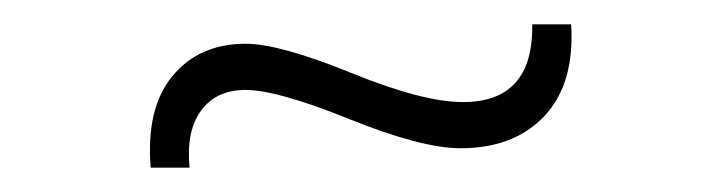

<svg xmlns="http://www.w3.org/2000/svg" viewBox="-20 -440 594 158"><path d="M104 -302Q100 -351 122 -377.5Q144 -404 182 -404Q210 -404 269 -380Q328 -356 361 -356Q419 -356 418 -420H450Q453 -371 428 -344.5Q403 -318 359 -318Q327 -318 267.5 -342Q208 -366 182 -366Q158 -366 145.5 -349Q133 -332 136 -302Z"/></svg>

Font: Mona Sans Expanded ExtraLight
Style: Regular
Weight: 200
Width: 7
Designer: Deni Anggara
Foundry: GitHub
Version: Version 1.001;gftools[0.9.33]